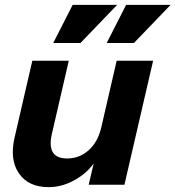

<svg xmlns="http://www.w3.org/2000/svg" viewBox="-20 -760 722 790"><path d="M180 10Q97 10 58 -46.5Q19 -103 40 -194L113 -510H263L193 -207Q182 -157 198 -132.5Q214 -108 256 -108Q307 -108 345 -142Q383 -176 397 -237L382 -114Q353 -59 296.5 -24.5Q240 10 180 10ZM345 0 373 -120H370L460 -510H610L492 0ZM311 -583H199L279 -740H462ZM531 -583H419L499 -740H682Z"/></svg>

Font: Instrument Sans
Style: Bold Italic
Weight: 700
Italic angle: -13°
Designer: Rodrigo Fuenzalida
Foundry: fragTYPE
Version: Version 1.000;gftools[0.9.28]